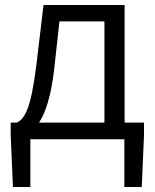

<svg xmlns="http://www.w3.org/2000/svg" viewBox="-20 -560 624 772"><path d="M102 0H480V192H550L559 -16V-67H481V-540H155L126 -297C104 -120 79 -83 48 -67H23V-16L32 192H102ZM137 -67C162 -105 185 -170 198 -283L219 -474H400V-67Z"/></svg>

Font: Noto Sans CJK HK DemiLight
Style: Regular
Weight: 350
Designer: Ryoko NISHIZUKA 西塚涼子 (kana, bopomofo & ideographs); Paul D. Hunt (Latin, Greek & Cyrillic); Sandoll Communications 산돌커뮤니
Foundry: Adobe
Version: Version 2.004;hotconv 1.0.118;makeotfexe 2.5.65603